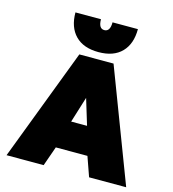

<svg xmlns="http://www.w3.org/2000/svg" viewBox="-133 -1046 1040 1155"><g transform="rotate(15 387.5 -468.5)"><path d="M193 -937H352Q352 -879 388 -879Q424 -879 424 -937H582Q582 -845 532 -793.5Q482 -742 388 -742Q294 -742 243.5 -793.5Q193 -845 193 -937ZM281 -699H494L760 0H529L486 -122H289L246 0H15ZM437 -296 388 -457 338 -296Z"/></g></svg>

Font: Readiness Black
Style: Regular
Weight: 900
Designer: Katatrad Team
Foundry: CadsonDemak
Version: Version 1.00;April 23, 2019;FontCreator 11.5.0.2425 64-bit; 